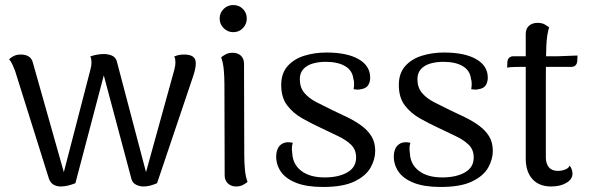

<svg xmlns="http://www.w3.org/2000/svg" viewBox="-20 -731 2356 764"><path d="M221 11Q206 11 193.5 4Q181 -3 175 -19L40 -449Q37 -457 30.5 -472Q24 -487 16 -495Q23 -502 34.5 -508Q46 -514 63 -514Q82 -514 94.5 -506Q107 -498 111 -481L234 -46L339 -451Q341 -457 342.5 -466Q344 -475 344 -483Q344 -490 343 -496Q342 -502 339 -506Q351 -511 366 -513.5Q381 -516 393 -516Q409 -516 423.5 -510.5Q438 -505 444 -490L561 -46L673 -451Q675 -458 676.5 -466.5Q678 -475 678 -483Q678 -490 677 -496Q676 -502 673 -506Q682 -510 691 -512Q700 -514 713 -514Q737 -514 748.5 -505Q760 -496 759 -477Q759 -469 756.5 -456.5Q754 -444 750 -432L605 -2Q591 4 578 7.5Q565 11 551 11Q536 11 521.5 4Q507 -3 503 -19L393 -431L280 -2Q265 4 250.5 7.5Q236 11 221 11Z M908 -603Q886 -603 870 -619Q854 -635 854 -657Q854 -680 870 -695.5Q886 -711 908 -711Q931 -711 946.5 -695.5Q962 -680 962 -657Q962 -635 946.5 -619Q931 -603 908 -603ZM952 -114Q952 -85 954.5 -57Q957 -29 965 -7Q959 -2 947.5 4.5Q936 11 919 11Q900 11 887 -1Q874 -13 874 -33L873 -396Q873 -425 870.5 -453Q868 -481 860 -503Q866 -508 877.5 -514.5Q889 -521 906 -521Q926 -521 938.5 -509.5Q951 -498 951 -477Z M1265 13Q1200 13 1158.5 -3.5Q1117 -20 1098 -47.5Q1079 -75 1079 -108Q1079 -125 1085 -139Q1091 -153 1105.5 -160.5Q1120 -168 1145 -163Q1142 -153 1141.5 -143.5Q1141 -134 1143 -121Q1145 -77 1179 -51Q1213 -25 1272 -25Q1327 -25 1362 -45Q1397 -65 1397 -104Q1397 -136 1376.5 -155.5Q1356 -175 1324 -190Q1292 -205 1257 -222Q1218 -240 1182 -260.5Q1146 -281 1122.5 -312Q1099 -343 1099 -393Q1099 -439 1124 -467.5Q1149 -496 1190 -509Q1231 -522 1279 -522Q1361 -522 1407 -495.5Q1453 -469 1453 -422Q1453 -405 1445 -392Q1437 -379 1416 -376Q1409 -374 1402 -374.5Q1395 -375 1387 -376Q1389 -386 1389 -397.5Q1389 -409 1386 -418Q1382 -451 1353 -468Q1324 -485 1276 -485Q1249 -485 1225.5 -478.5Q1202 -472 1187.5 -456.5Q1173 -441 1173 -416Q1173 -383 1191 -361.5Q1209 -340 1239 -324.5Q1269 -309 1302 -293Q1332 -279 1362 -264.5Q1392 -250 1417.5 -231.5Q1443 -213 1458 -189Q1473 -165 1473 -130Q1473 -97 1454.5 -64Q1436 -31 1390.5 -9Q1345 13 1265 13Z M1733 13Q1668 13 1626.5 -3.5Q1585 -20 1566 -47.5Q1547 -75 1547 -108Q1547 -125 1553 -139Q1559 -153 1573.5 -160.5Q1588 -168 1613 -163Q1610 -153 1609.5 -143.5Q1609 -134 1611 -121Q1613 -77 1647 -51Q1681 -25 1740 -25Q1795 -25 1830 -45Q1865 -65 1865 -104Q1865 -136 1844.5 -155.5Q1824 -175 1792 -190Q1760 -205 1725 -222Q1686 -240 1650 -260.5Q1614 -281 1590.5 -312Q1567 -343 1567 -393Q1567 -439 1592 -467.5Q1617 -496 1658 -509Q1699 -522 1747 -522Q1829 -522 1875 -495.5Q1921 -469 1921 -422Q1921 -405 1913 -392Q1905 -379 1884 -376Q1877 -374 1870 -374.5Q1863 -375 1855 -376Q1857 -386 1857 -397.5Q1857 -409 1854 -418Q1850 -451 1821 -468Q1792 -485 1744 -485Q1717 -485 1693.5 -478.5Q1670 -472 1655.5 -456.5Q1641 -441 1641 -416Q1641 -383 1659 -361.5Q1677 -340 1707 -324.5Q1737 -309 1770 -293Q1800 -279 1830 -264.5Q1860 -250 1885.5 -231.5Q1911 -213 1926 -189Q1941 -165 1941 -130Q1941 -97 1922.5 -64Q1904 -31 1858.5 -9Q1813 13 1733 13Z M2173 11Q2125 11 2098.5 -18.5Q2072 -48 2072 -100V-596Q2072 -617 2085 -628.5Q2098 -640 2119 -640Q2137 -640 2148 -633.5Q2159 -627 2165 -622Q2156 -594 2154 -549Q2152 -504 2152 -427V-105Q2152 -80 2164 -65.5Q2176 -51 2200 -51Q2214 -51 2228 -56Q2242 -61 2247 -72Q2253 -64 2255.5 -55.5Q2258 -47 2258 -40Q2258 -18 2234 -3.5Q2210 11 2173 11ZM1998 -462 1999 -485Q2000 -496 2006.5 -501.5Q2013 -507 2021 -507H2193Q2197 -507 2209 -507.5Q2221 -508 2235.5 -508.5Q2250 -509 2262 -509.5Q2274 -510 2278 -510L2277 -488Q2276 -477 2270 -471Q2264 -465 2255 -465H2058Q2048 -465 2028 -464.5Q2008 -464 1998 -462Z"/></svg>

Font: Arima Thin
Style: Regular
Weight: 400
Version: Version 1.100